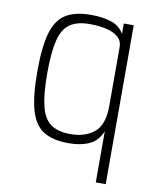

<svg xmlns="http://www.w3.org/2000/svg" viewBox="-89 -701 779 952"><g transform="rotate(10 300.0 -225.0)"><path d="M459 182V-76Q439 -25 395.5 -5.5Q352 14 293 14Q212 14 165 -15.5Q118 -45 98 -116Q78 -187 78 -310Q78 -433 98 -503Q118 -573 165 -602.5Q212 -632 293 -632Q351 -632 394 -618Q437 -604 459 -566V-618H509V182ZM293 -32Q367 -32 413 -70Q459 -108 459 -202V-498Q459 -532 435.5 -551Q412 -570 374.5 -578Q337 -586 293 -586Q231 -586 194.5 -561Q158 -536 143 -475.5Q128 -415 128 -310Q128 -205 143 -144Q158 -83 194.5 -57.5Q231 -32 293 -32Z"/></g></svg>

Font: Victor Mono Thin
Style: Regular
Weight: 100
Monospace: yes
Designer: Rune Bjørnerås
Version: Version 1.561;gftools[0.9.30]